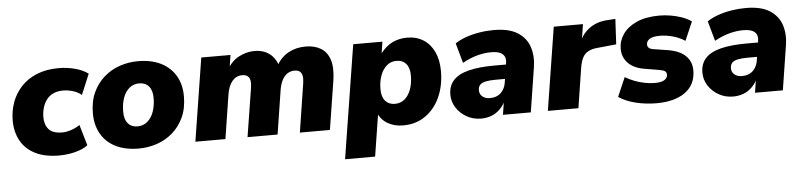

<svg xmlns="http://www.w3.org/2000/svg" viewBox="-43 -729 4744 1133"><g transform="rotate(-5 2329.5 -163.0)"><path d="M285 11Q200 11 143 -17.5Q86 -46 57 -98Q28 -150 28 -219Q28 -275 46.5 -326Q65 -377 102 -417Q139 -457 195 -480Q251 -503 325 -503Q375 -503 421.5 -490.5Q468 -478 499 -455L448 -333Q430 -350 399.5 -359.5Q369 -369 340 -369Q304 -369 279 -356.5Q254 -344 239 -322.5Q224 -301 217 -275Q210 -249 210 -222Q210 -177 234 -150Q258 -123 314 -123Q338 -123 366.5 -132.5Q395 -142 418 -158L454 -35Q435 -20 406.5 -9.5Q378 1 346 6Q314 11 285 11Z M756 11Q675 11 618.5 -17.5Q562 -46 532.5 -98Q503 -150 503 -219Q503 -290 527.5 -343Q552 -396 593.5 -432Q635 -468 687 -485.5Q739 -503 794 -503Q874 -503 930.5 -474.5Q987 -446 1017 -394.5Q1047 -343 1047 -274Q1047 -202 1022.5 -149Q998 -96 956.5 -60Q915 -24 863 -6.5Q811 11 756 11ZM759 -120Q793 -120 817.5 -140.5Q842 -161 855 -197Q868 -233 868 -279Q868 -324 847.5 -348Q827 -372 790 -372Q757 -372 732.5 -352Q708 -332 695 -296Q682 -260 682 -213Q682 -168 702.5 -144Q723 -120 759 -120Z M1091 0 1169 -492H1342L1328 -402H1317Q1347 -456 1392.5 -479.5Q1438 -503 1484 -503Q1538 -503 1574 -475.5Q1610 -448 1626 -393L1612 -403Q1640 -453 1685 -478Q1730 -503 1788 -503Q1840 -503 1877 -481Q1914 -459 1929.5 -412.5Q1945 -366 1934 -291L1888 0H1710L1755 -289Q1759 -315 1755.5 -332.5Q1752 -350 1741 -358.5Q1730 -367 1710 -367Q1686 -367 1667.5 -354.5Q1649 -342 1637 -319Q1625 -296 1619 -262L1578 0H1400L1446 -289Q1450 -315 1446.5 -332.5Q1443 -350 1431.5 -358.5Q1420 -367 1400 -367Q1382 -367 1367.5 -360Q1353 -353 1341.5 -339.5Q1330 -326 1322 -306.5Q1314 -287 1310 -262L1269 0Z M1962 180 2069 -492H2242L2230 -414H2225Q2243 -442 2268.5 -462.5Q2294 -483 2324.5 -493Q2355 -503 2389 -503Q2444 -503 2485 -477Q2526 -451 2548.5 -403Q2571 -355 2571 -289Q2571 -203 2540 -135Q2509 -67 2453 -28Q2397 11 2322 11Q2269 11 2229 -12.5Q2189 -36 2172 -81L2181 -80L2140 180ZM2284 -120Q2318 -120 2342 -140.5Q2366 -161 2379 -197Q2392 -233 2392 -279Q2392 -324 2371.5 -348Q2351 -372 2315 -372Q2281 -372 2257 -351.5Q2233 -331 2219.5 -295Q2206 -259 2206 -213Q2206 -168 2227 -144Q2248 -120 2284 -120Z M2783 11Q2736 11 2697.5 -11Q2659 -33 2636.5 -68.5Q2614 -104 2614 -145Q2614 -197 2644 -230Q2674 -263 2735 -278.5Q2796 -294 2889 -294H2968L2954 -210H2889Q2852 -210 2828.5 -205Q2805 -200 2794.5 -188Q2784 -176 2784 -157Q2784 -133 2801 -119Q2818 -105 2845 -105Q2872 -105 2891.5 -115Q2911 -125 2923.5 -144Q2936 -163 2940 -188L2958 -303Q2964 -336 2944 -355Q2924 -374 2877 -374Q2834 -374 2791 -362Q2748 -350 2705 -326L2672 -444Q2698 -462 2735.5 -475.5Q2773 -489 2816 -496Q2859 -503 2902 -503Q2993 -503 3044 -470Q3095 -437 3112.5 -382Q3130 -327 3119 -261L3078 0H2913L2928 -96H2936Q2921 -59 2897.5 -35Q2874 -11 2845 0Q2816 11 2783 11Z M3179 0 3257 -492H3430L3411 -371H3402Q3419 -429 3464.5 -464Q3510 -499 3575 -503L3623 -506L3615 -356L3504 -345Q3469 -342 3447.5 -330Q3426 -318 3414.5 -295.5Q3403 -273 3397 -237L3360 0Z M3824 11Q3759 11 3699.5 -3.5Q3640 -18 3599 -46L3648 -159Q3673 -144 3702.5 -132.5Q3732 -121 3763.5 -115Q3795 -109 3823 -109Q3862 -109 3880 -121Q3898 -133 3898 -151Q3898 -165 3889 -172Q3880 -179 3857 -183L3768 -198Q3706 -208 3672.5 -242.5Q3639 -277 3639 -328Q3639 -374 3666.5 -414Q3694 -454 3748.5 -478.5Q3803 -503 3885 -503Q3915 -503 3948.5 -497.5Q3982 -492 4014 -481Q4046 -470 4072 -452L4024 -341Q3990 -363 3951 -373.5Q3912 -384 3875 -384Q3834 -384 3815 -371.5Q3796 -359 3796 -339Q3796 -328 3803.5 -320Q3811 -312 3829 -309L3918 -295Q3987 -283 4021 -249Q4055 -215 4055 -164Q4055 -107 4026.5 -68Q3998 -29 3946 -9Q3894 11 3824 11Z M4276 11Q4229 11 4190.5 -11Q4152 -33 4129.5 -68.5Q4107 -104 4107 -145Q4107 -197 4137 -230Q4167 -263 4228 -278.5Q4289 -294 4382 -294H4461L4447 -210H4382Q4345 -210 4321.5 -205Q4298 -200 4287.5 -188Q4277 -176 4277 -157Q4277 -133 4294 -119Q4311 -105 4338 -105Q4365 -105 4384.5 -115Q4404 -125 4416.5 -144Q4429 -163 4433 -188L4451 -303Q4457 -336 4437 -355Q4417 -374 4370 -374Q4327 -374 4284 -362Q4241 -350 4198 -326L4165 -444Q4191 -462 4228.5 -475.5Q4266 -489 4309 -496Q4352 -503 4395 -503Q4486 -503 4537 -470Q4588 -437 4605.5 -382Q4623 -327 4612 -261L4571 0H4406L4421 -96H4429Q4414 -59 4390.5 -35Q4367 -11 4338 0Q4309 11 4276 11Z"/></g></svg>

Font: Nunito Sans 12pt Black
Style: Italic
Weight: 900
Italic angle: -9°
Designer: Vernon Adams
Foundry: Vernon Adams
Version: Version 3.101;gftools[0.9.27]